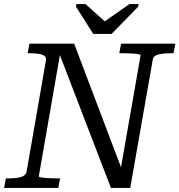

<svg xmlns="http://www.w3.org/2000/svg" viewBox="-30 -925 883 945"><path d="M429 -758H519L650 -892L652 -905H607L480 -816H490L391 -905H346L344 -892ZM-10 0 -1 -47H10Q33 -47 53 -49.5Q73 -52 86 -59.5Q99 -67 101 -81L196 -627Q199 -642 189 -649.5Q179 -657 160.5 -660Q142 -663 117 -663H106L115 -710H335L575 -77L561 -76L662 -653Q663 -657 648.5 -659Q634 -661 613 -662Q592 -663 571 -663H557L566 -710H833L824 -663H812Q778 -663 752 -657.5Q726 -652 722 -632L611 0H516L254 -682L270 -684L161 -57Q161 -54 174.5 -51.5Q188 -49 209.5 -48Q231 -47 252 -47H266L257 0Z"/></svg>

Font: Roboto Serif 20pt
Style: Italic
Weight: 400
Italic angle: -10°
Designer: Greg Gazdowicz
Foundry: Commercial Type
Version: Version 1.008